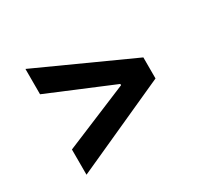

<svg xmlns="http://www.w3.org/2000/svg" viewBox="-121 -727 919 875"><g transform="rotate(-30 338.0 -289.5)"><path d="M594.2 -233.9 102.5 -11.2V-144L447.3 -287.6L442.9 -281.2V-297.9L447.3 -290.5L102.5 -434.6V-567.9L594.2 -344.7Z"/></g></svg>

Font: Inter Cardless
Style: Bold
Weight: 700
Designer: Rasmus Andersson
Foundry: rsms
Version: Version 4.001;git-9221beed3